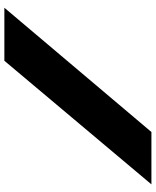

<svg xmlns="http://www.w3.org/2000/svg" viewBox="63 -777 714 880"><g transform="rotate(-90 420.0 -337.0)"><path d="M15 0H255L824.5 -674H581.5Z"/></g></svg>

Font: Anybody ExtraExpanded Black
Style: Regular
Weight: 900
Width: 8
Version: Version 1.113;gftools[0.9.25]